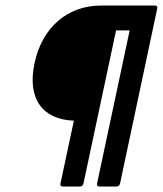

<svg xmlns="http://www.w3.org/2000/svg" viewBox="-20 -661 585 689"><path d="M537.1 -641.1Q541 -641.1 543.2 -638.2Q545.4 -635.3 544.4 -631.3L410.6 -1.5Q409.7 2.4 406.2 5.4Q402.8 8.3 398.9 8.3H335.9Q332 8.3 329.6 5.4Q327.1 2.4 328.1 -1.5L445.3 -551.8H396.5L279.3 -1.5Q278.3 2.4 274.9 5.4Q271.5 8.3 267.6 8.3H204.6Q200.7 8.3 198.2 5.4Q195.8 2.4 196.8 -1.5L245.1 -228Q202.6 -229.5 171.4 -244.1Q140.1 -258.8 121.8 -285.2Q103.5 -311.5 98.6 -349.1Q93.8 -386.7 104 -434.6Q114.3 -482.9 136 -521.2Q157.7 -559.6 188.7 -586.2Q219.7 -612.8 258.8 -627Q297.9 -641.1 342.8 -641.1Z"/></svg>

Font: Fibel Nord
Style: Bold Italic
Weight: 700
Designer: Peter Wiegel
Foundry: Peter Wioegel
Version: Version 000.000